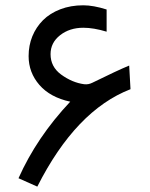

<svg xmlns="http://www.w3.org/2000/svg" viewBox="-20 -674 559 714"><path d="M86.4 -465.3Q86.4 -504.9 100.3 -539.1Q114.3 -573.2 139.9 -598.9Q165.5 -624.5 204.1 -639.4Q242.7 -654.3 289.6 -654.3Q327.1 -654.3 376.5 -638.7V-556.2Q328.1 -570.8 290 -570.8Q238.8 -570.8 203.4 -543Q168 -515.1 168 -472.7Q168 -425.8 207 -397Q248.5 -366.7 293 -360.8Q308.6 -358.9 323.2 -366.2Q416.5 -412.1 460.4 -430.2L465.3 -342.3Q262.2 -263.7 118.7 20L48.8 -11.2Q116.7 -163.6 241.2 -295.9Q166.5 -312 126.5 -358.2Q86.4 -404.3 86.4 -465.3Z"/></svg>

Font: Samim FD
Style: FD
Weight: 400
Foundry: DejaVu fonts team - Redesigned by Saber Rastikerdar
Version: Version 4.00 December 17, 2020